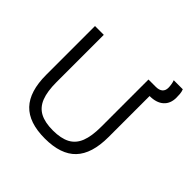

<svg xmlns="http://www.w3.org/2000/svg" viewBox="-210 -1034 1235 1235"><g transform="rotate(45 407.5 -416.0)"><path d="M367.7 10Q222.7 10 153.5 -62.5Q84.3 -135 84.3 -286.7V-730H164.4V-300Q164.4 -214.7 184.9 -162.9Q205.4 -111.1 250 -87.2Q294.7 -63.4 367.7 -63.4Q440.6 -63.4 485.5 -87.2Q530.3 -111.1 550.6 -162.9Q570.9 -214.7 570.9 -300V-730H651V-286.7Q651 -135 581.8 -62.5Q512.7 10 367.7 10ZM598 -659.9 599 -730H637.7Q667.6 -730 683.5 -743.7Q699.3 -757.3 699.3 -783.6Q699.3 -796.6 696.5 -813.8Q693.6 -831 689 -841.7H771.4Q778 -825.3 779.4 -807.6Q780.7 -790 780.7 -774.3Q780.7 -720.6 746.9 -690.3Q713 -659.9 650.3 -659.9Z"/></g></svg>

Font: M PLUS 2 Thin
Style: Regular
Weight: 100
Designer: Coji Morishita
Foundry: UNDERFOREST DESIGN
Version: Version 1.001